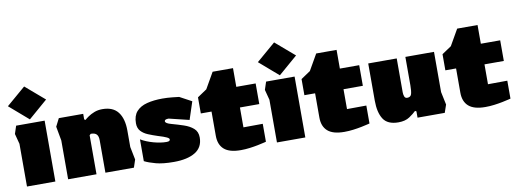

<svg xmlns="http://www.w3.org/2000/svg" viewBox="-61 -1106 3955 1466"><g transform="rotate(-10 1917.0 -373.0)"><path d="M163 -501 15 -629 163 -756 311 -629ZM52 0V-331L31 -411L51 -472H272V0Z M371 0V-301L351 -411L382 -472H571V-429L580 -423Q591 -433 610.5 -446.5Q630 -460 658 -471Q686 -482 721 -482Q803 -482 842 -431Q881 -380 881 -288V-160L901 -60L881 0H660V-253Q660 -283 646.5 -297.5Q633 -312 601 -312L591 -302V0Z M1190 10Q1105 10 1051 -4.5Q997 -19 964 -36V-205Q1006 -180 1061 -165Q1116 -150 1160 -150Q1176 -150 1182 -154Q1188 -158 1188 -166Q1188 -174 1168.5 -183.5Q1149 -193 1102 -207Q1065 -219 1031 -233Q997 -247 976 -270Q955 -293 955 -331Q955 -389 984.5 -422Q1014 -455 1066.5 -468.5Q1119 -482 1186 -482Q1224 -482 1262.5 -478Q1301 -474 1315 -472L1408 -422L1363 -285L1207 -323Q1175 -323 1175 -308Q1175 -291 1221 -279Q1268 -266 1313 -251Q1358 -236 1387 -210.5Q1416 -185 1416 -140Q1416 -64 1356 -27Q1296 10 1190 10Z M1709 10Q1621 10 1580 -26Q1539 -62 1539 -131V-319H1456V-444L1529 -493L1600 -617H1758V-472H1908V-312H1758V-158L1908 -159V-20Q1908 -20 1890 -15.5Q1872 -11 1842.5 -5Q1813 1 1778 5.5Q1743 10 1709 10Z M2101 -501 1953 -629 2101 -756 2249 -629ZM1990 0V-331L1969 -411L1989 -472H2210V0Z M2512 10Q2424 10 2383 -26Q2342 -62 2342 -131V-319H2259V-444L2332 -493L2403 -617H2561V-472H2711V-312H2561V-158L2711 -159V-20Q2711 -20 2693 -15.5Q2675 -11 2645.5 -5Q2616 1 2581 5.5Q2546 10 2512 10Z M2931 10Q2847 10 2814 -41.5Q2781 -93 2781 -184V-473H3002V-210Q3002 -193 3007.5 -178Q3013 -163 3029 -163Q3056 -163 3062.5 -186Q3069 -209 3069 -253V-473H3291V-161L3312 -61L3291 0H3080V-49L3070 -54Q3051 -35 3017.5 -12.5Q2984 10 2931 10Z M3605 10Q3517 10 3476 -26Q3435 -62 3435 -131V-319H3352V-444L3425 -493L3496 -617H3654V-472H3804V-312H3654V-158L3804 -159V-20Q3804 -20 3786 -15.5Q3768 -11 3738.5 -5Q3709 1 3674 5.5Q3639 10 3605 10Z"/></g></svg>

Font: Rowdies
Style: Bold
Weight: 700
Designer: Jaikishan Patel
Version: Version 1.000; ttfautohint (v1.8.3)